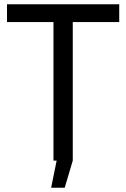

<svg xmlns="http://www.w3.org/2000/svg" viewBox="-20 -757 595 905"><path d="M221 128 247 0H232V-653H13V-737H542V-653H323V0L285 128Z"/></svg>

Font: Tomorrow
Style: Regular
Weight: 400
Designer: Tony de Marco, Monica Rizzolli
Foundry: Just in Type
Version: Version 2.002